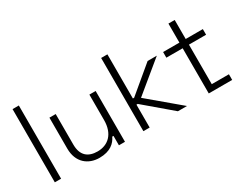

<svg xmlns="http://www.w3.org/2000/svg" viewBox="-82 -1140 2003 1590"><g transform="rotate(-30 920.0 -345.0)"><path d="M88 0H148V-700H88Z M511 10C615 10 665 -38 689 -90H701V0H759V-486H699V-243C699 -110 624 -44 524 -44C435 -44 377 -88 377 -194V-486H317V-190C317 -56 406 10 511 10Z M935 0H995V-219H1007L1265 0H1352L1056 -249L1344 -486H1256L1007 -278H995V-700H935Z M1560 0H1784V-54H1620V-432H1784V-486H1620V-668H1560V-486H1404V-432H1560Z"/></g></svg>

Font: Meta Space Light
Style: Regular
Weight: 300
Designer: Meta Pool / Florian Karsten
Foundry: Meta Pool / Florian Karsten
Version: Version 2.000;Glyphs 3.1.1 (3137)